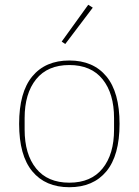

<svg xmlns="http://www.w3.org/2000/svg" viewBox="-20 -771 580 803"><path d="M270 12Q170 12 115 -54.5Q60 -121 60 -253Q60 -385 115 -451.5Q170 -518 270 -518Q370 -518 425 -451.5Q480 -385 480 -253Q480 -121 425 -54.5Q370 12 270 12ZM270 -7Q361 -7 409 -66.5Q457 -126 457 -229V-277Q457 -380 409 -439.5Q361 -499 270 -499Q179 -499 131 -439.5Q83 -380 83 -277V-229Q83 -126 131 -66.5Q179 -7 270 -7ZM253 -587 238 -597 349 -751 368 -739Z"/></svg>

Font: IBM Plex Sans Devanagari Thin
Style: Regular
Weight: 100
Designer: Mike Abbink, Paul van der Laan, Pieter van Rosmalen, Erin McLaughlin
Foundry: Bold Monday
Version: Version 1.1